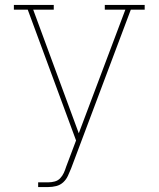

<svg xmlns="http://www.w3.org/2000/svg" viewBox="-20 -755 640 775"><path d="M134 0V-19H175Q188 -19 201 -22.5Q214 -26 223 -35.5Q232 -45 237.5 -57Q243 -69 247 -82L287 -188L92 -716H36V-735H197V-716H114L298 -217L486 -716H403V-735H564V-716H508L267 -75Q261 -60 254 -45Q247 -30 235 -19Q223 -8 207 -4Q191 0 175 0Z"/></svg>

Font: Iosevka Etoile Thin
Style: Regular
Weight: 100
Designer: Belleve Invis
Foundry: Belleve Invis
Version: Version 22.1.2; ttfautohint (v1.8.4)